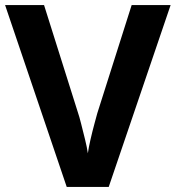

<svg xmlns="http://www.w3.org/2000/svg" viewBox="-20 -734 690 754"><path d="M650 -714 407 0H242L0 -714H153L287 -289Q291 -278 298.5 -248.5Q306 -219 314 -186.5Q322 -154 325 -132Q328 -154 335.5 -186.5Q343 -219 351 -248.5Q359 -278 362 -289L497 -714Z"/></svg>

Font: Noto Sans Bamum
Style: Regular
Weight: 400
Designer: Monotype Design Team
Foundry: Monotype Imaging Inc.
Version: Version 2.001